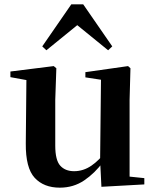

<svg xmlns="http://www.w3.org/2000/svg" viewBox="-20 -850 718 886"><path d="M256 16Q182 16 140 -29.5Q98 -75 99 -188L102 -498L132 -475L28 -494V-520L228 -545L240 -535L235 -389V-178Q235 -111 258 -85.5Q281 -60 322 -60Q365 -60 402.5 -86Q440 -112 470 -154L503 -103H456Q418 -51 368.5 -17.5Q319 16 256 16ZM448 12 442 -109V-112L446 -482L374 -493V-517L571 -545L582 -535L578 -389V-35L646 -28V1ZM479 -618 297 -766H376L194 -618L175 -636L309 -830H364L498 -636Z"/></svg>

Font: Noto Serif TC ExtraLight
Style: Bold
Weight: 700
Version: Version 2.002-H1;hotconv 1.1.0;makeotfexe 2.6.0